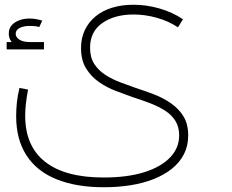

<svg xmlns="http://www.w3.org/2000/svg" viewBox="-20 -510 976 808"><path d="M417 278Q301 278 218 244.5Q135 211 91.5 144Q48 77 48 -21Q48 -49 51 -78.5Q54 -108 62 -140L98 -133Q92 -101 89 -74Q86 -47 86 -23Q86 105 170 171Q254 237 416 237Q515 237 586 215Q657 193 695.5 153Q734 113 734 60Q734 24 718 -1.5Q702 -27 674.5 -44.5Q647 -62 612 -75.5Q577 -89 539 -101Q505 -113 467 -127.5Q429 -142 396 -165Q363 -188 342 -222.5Q321 -257 321 -308Q321 -350 337 -383.5Q353 -417 382 -441Q411 -465 451.5 -477.5Q492 -490 542 -490Q598 -490 652.5 -474Q707 -458 750 -429L729 -395Q690 -421 640.5 -435Q591 -449 542 -449Q462 -449 410.5 -413Q359 -377 359 -309Q359 -268 377 -240.5Q395 -213 424 -194.5Q453 -176 486.5 -163.5Q520 -151 551 -140Q588 -128 626.5 -113.5Q665 -99 698.5 -76Q732 -53 752 -20.5Q772 12 772 60Q772 104 754 139Q736 174 703.5 200Q671 226 627 243.5Q583 261 529.5 269.5Q476 278 417 278ZM106 -306Q68 -306 42.5 -322Q17 -338 17 -369Q17 -390 29 -403.5Q41 -417 60.5 -424.5Q80 -432 104 -432Q119 -432 132.5 -429.5Q146 -427 158 -423L145 -396Q137 -399 126.5 -400Q116 -401 106 -401Q78 -401 62 -392Q46 -383 46 -368Q46 -353 62 -343Q78 -333 106 -333ZM8 -302V-333H165V-302Z"/></svg>

Font: Alexandria ExtraLight
Style: Regular
Weight: 250
Designer: Mohamed Gaber
Foundry: Kief Type Foundry
Version: Version 5.100